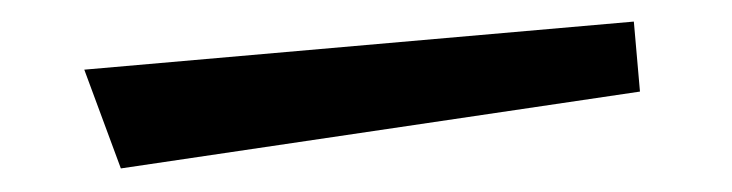

<svg xmlns="http://www.w3.org/2000/svg" viewBox="-26 -505 1052 276"><g transform="rotate(-5 500.0 -367.0)"><path d="M140 -294 100 -440H893V-339Z"/></g></svg>

Font: RocknRoll One
Style: Regular
Weight: 400
Designer: Fontworks Inc.
Foundry: Fontworks Inc.
Version: Version 1.100